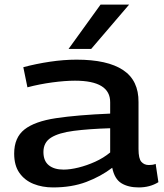

<svg xmlns="http://www.w3.org/2000/svg" viewBox="-20 -810 719 840"><path d="M42 -138Q42 -208 87 -243.5Q132 -279 225 -293Q318 -307 462 -313V-362Q463 -457 308 -457Q265 -457 209 -449.5Q153 -442 100 -428L82 -516Q138 -531 198.5 -540Q259 -549 315 -549Q450 -549 518.5 -503.5Q587 -458 586 -363V-158Q586 -116 598.5 -102Q611 -88 631 -88Q638 -88 646 -89Q654 -90 661 -93L673 -13Q636 10 587 10Q541 10 511 -8.5Q481 -27 471 -76Q421 -38 357.5 -14Q294 10 212 10Q165 10 126.5 -5.5Q88 -21 65 -53.5Q42 -86 42 -138ZM170 -145Q170 -106 193.5 -87Q217 -68 258 -68Q287 -68 323.5 -77Q360 -86 396.5 -102.5Q433 -119 462 -143V-249Q368 -246 302.5 -237.5Q237 -229 203.5 -208Q170 -187 170 -145ZM280 -596 420 -790H545L379 -596Z"/></svg>

Font: Georama Extended Medium
Style: Regular
Weight: 500
Width: 7
Designer: Jean-Baptiste Levee
Foundry: Production Type
Version: Version 1.000